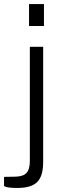

<svg xmlns="http://www.w3.org/2000/svg" viewBox="-65 -762 329 952"><path d="M153 -742H79V-633H153ZM149 38V-530H83V34C83 91 64 112 13 114L-45 115V160C-45 160 -38 170 20 170C120 170 149 128 149 38Z"/></svg>

Font: 18Franklin Light
Style: Regular
Weight: 300
Designer: Pablo Impallari, Rodrigo Fuenzalida (Modified by Dan O. Williams)
Version: Version 0.025;PS 000.025;hotconv 1.0.88;makeotf.lib2.5.64775